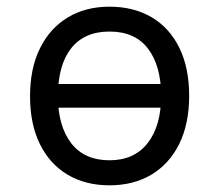

<svg xmlns="http://www.w3.org/2000/svg" viewBox="-20 -543 656 575"><path d="M123.5 -220.5V-291.5H493V-220.5ZM308 12Q236.5 12 183 -19.5Q129.5 -51 99.8 -110.8Q70 -170.5 70 -255Q70 -338.5 99.8 -398.5Q129.5 -458.5 183 -490.8Q236.5 -523 308 -523Q380 -523 433.8 -491.5Q487.5 -460 517 -400Q546.5 -340 546.5 -256Q546.5 -172.5 517 -112.5Q487.5 -52.5 433.8 -20.2Q380 12 308 12ZM308 -63Q382 -63 422.2 -114.5Q462.5 -166 462.5 -256Q462.5 -345.5 423.5 -397Q384.5 -448.5 308 -448.5Q232.5 -448.5 193 -398.2Q153.5 -348 153.5 -255Q153.5 -166 193 -114.5Q232.5 -63 308 -63Z"/></svg>

Font: Overpass Mono
Style: Regular
Weight: 400
Designer: Delve Withrington, Dave Bailey
Foundry: Delve Fonts LLC
Version: Version 4.000